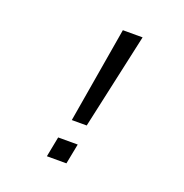

<svg xmlns="http://www.w3.org/2000/svg" viewBox="-120 -766 840 875"><g transform="rotate(20 300.0 -329.0)"><path d="M322.8 -193.8H250.5L329.1 -658.2H424.8ZM200.2 0 219.2 -98.1H314L294.9 0Z"/></g></svg>

Font: Liberation Mono
Style: Italic
Weight: 400
Italic angle: -12°
Monospace: yes
Designer: Steve Matteson
Foundry: Ascender Corporation
Version: Version 2.1.5